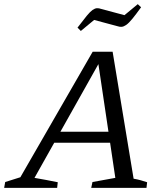

<svg xmlns="http://www.w3.org/2000/svg" viewBox="-40 -904 785 924"><path d="M603 -44Q621 -41 637 -36.5Q653 -32 668 -27L665 0H399L405 -28L515 -48L429 -626L449 -623L126 -48Q154 -43 182 -38Q210 -33 238 -27L235 0H-20L-15 -28L58 -51L406 -655H502ZM186 -217 211 -270H531L537 -217ZM349 -755 333 -771Q361 -808 377.5 -828Q394 -848 405.5 -856Q417 -864 426.5 -864.5Q436 -865 447 -861L559 -831L623 -884L639 -869Q613 -833 596.5 -813Q580 -793 568 -784.5Q556 -776 546 -775Q536 -774 525 -778L413 -808Z"/></svg>

Font: Piazzolla Thin
Style: Italic
Weight: 400
Italic angle: -11.3°
Version: Version 2.005